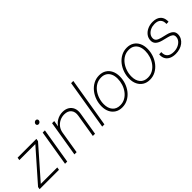

<svg xmlns="http://www.w3.org/2000/svg" viewBox="140 -1684 2650 2650"><g transform="rotate(-45 1465.0 -359.5)"><path d="M4.9 0 10.7 -36.1 401.9 -480.5 402.3 -481.9H90.8L97.7 -522.5H464.4L458 -484.4L69.3 -42V-40H389.6L382.8 0Z M501 0 587.4 -522.5H630.4L543.9 0ZM628.9 -643.1Q614.7 -643.1 606.2 -653.3Q597.7 -663.6 600.1 -677.7Q602.5 -691.9 614.3 -701.9Q626 -711.9 640.1 -711.9Q654.8 -711.9 663.1 -701.9Q671.4 -691.9 668.9 -677.2Q667 -663.1 655 -653.1Q643.1 -643.1 628.9 -643.1Z M781.2 -329.6 727.1 0H684.1L770.5 -522.5H812.5L793 -401.9L781.7 -403.3Q813 -468.3 867.2 -499.5Q921.4 -530.8 981.9 -530.8Q1038.1 -530.8 1077.4 -506.8Q1116.7 -482.9 1134.5 -439.5Q1152.3 -396 1142.1 -335.4L1086.9 0H1043.9L1099.1 -336.4Q1111.3 -408.2 1077.1 -449.2Q1043 -490.2 975.1 -490.2Q928.2 -490.2 887 -470.5Q845.7 -450.7 817.6 -414.6Q789.6 -378.4 781.2 -329.6Z M1390.1 -727.5 1269.5 0H1226.6L1347.2 -727.5Z M1610.4 9.8Q1550.8 9.8 1507.3 -17.3Q1463.9 -44.4 1440.4 -92.3Q1417 -140.1 1417 -203.6Q1417 -265.1 1437 -323.5Q1457 -381.8 1494.4 -428.7Q1531.7 -475.6 1583 -503.4Q1634.3 -531.2 1695.8 -531.2Q1755.4 -531.2 1798.6 -504.4Q1841.8 -477.5 1865.2 -429.4Q1888.7 -381.3 1888.7 -317.9Q1888.7 -255.9 1868.7 -197.3Q1848.6 -138.7 1811.5 -92Q1774.4 -45.4 1723.4 -17.8Q1672.4 9.8 1610.4 9.8ZM1611.3 -30.8Q1664.6 -30.8 1707.8 -55.2Q1751 -79.6 1782 -121.1Q1813 -162.6 1829.3 -213.9Q1845.7 -265.1 1845.7 -317.9Q1845.7 -370.6 1828.1 -409.4Q1810.5 -448.2 1776.9 -469.5Q1743.2 -490.7 1695.3 -490.7Q1642.6 -490.7 1599.4 -466.6Q1556.2 -442.4 1525.1 -401.1Q1494.1 -359.9 1477.1 -308.3Q1460 -256.8 1460 -203.1Q1460 -124.5 1499.5 -77.6Q1539.1 -30.8 1611.3 -30.8Z M2150.4 9.8Q2090.8 9.8 2047.4 -17.3Q2003.9 -44.4 1980.5 -92.3Q1957 -140.1 1957 -203.6Q1957 -265.1 1977.1 -323.5Q1997.1 -381.8 2034.4 -428.7Q2071.8 -475.6 2123 -503.4Q2174.3 -531.2 2235.8 -531.2Q2295.4 -531.2 2338.6 -504.4Q2381.8 -477.5 2405.3 -429.4Q2428.7 -381.3 2428.7 -317.9Q2428.7 -255.9 2408.7 -197.3Q2388.7 -138.7 2351.6 -92Q2314.5 -45.4 2263.4 -17.8Q2212.4 9.8 2150.4 9.8ZM2151.4 -30.8Q2204.6 -30.8 2247.8 -55.2Q2291 -79.6 2322 -121.1Q2353 -162.6 2369.4 -213.9Q2385.7 -265.1 2385.7 -317.9Q2385.7 -370.6 2368.2 -409.4Q2350.6 -448.2 2316.9 -469.5Q2283.2 -490.7 2235.4 -490.7Q2182.6 -490.7 2139.4 -466.6Q2096.2 -442.4 2065.2 -401.1Q2034.2 -359.9 2017.1 -308.3Q2000 -256.8 2000 -203.1Q2000 -124.5 2039.6 -77.6Q2079.1 -30.8 2151.4 -30.8Z M2655.8 9.3Q2603.5 9.3 2566.2 -7.1Q2528.8 -23.4 2508.3 -54.2Q2487.8 -85 2486.8 -128.4Q2486.8 -133.8 2487.3 -138.4Q2487.8 -143.1 2487.8 -148.9L2530.3 -150.4Q2525.9 -91.3 2559.1 -60.5Q2592.3 -29.8 2655.8 -29.8Q2701.2 -29.8 2739.5 -46.4Q2777.8 -63 2801.3 -92Q2824.7 -121.1 2824.7 -158.2Q2825.2 -188.5 2803.2 -205.1Q2781.2 -221.7 2740.2 -231.4L2656.2 -252.4Q2597.7 -267.1 2567.4 -294.7Q2537.1 -322.3 2537.6 -366.7Q2538.1 -415.5 2566.2 -452.4Q2594.2 -489.3 2640.1 -510Q2686 -530.8 2740.2 -530.8Q2813 -530.8 2854 -495.4Q2895 -460 2897.5 -396Q2897.9 -391.1 2897.7 -386.2Q2897.5 -381.3 2897 -376L2855.5 -374.5Q2858.4 -431.2 2829.3 -461.4Q2800.3 -491.7 2740.2 -491.7Q2697.3 -491.7 2661.1 -475.8Q2625 -460 2603 -432.1Q2581.1 -404.3 2581.1 -368.2Q2580.6 -337.9 2603 -319.6Q2625.5 -301.3 2669.4 -290.5L2753.4 -270Q2810.1 -256.3 2839.4 -230.2Q2868.7 -204.1 2868.2 -160.6Q2867.7 -122.6 2850.6 -91.3Q2833.5 -60.1 2804.2 -37.4Q2774.9 -14.6 2736.6 -2.7Q2698.2 9.3 2655.8 9.3Z"/></g></svg>

Font: Inter 28pt ExtraLight
Style: Italic
Weight: 250
Italic angle: -9.3988°
Designer: Rasmus Andersson
Foundry: rsms
Version: Version 4.001;git-66647c0bb